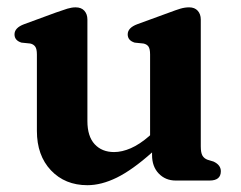

<svg xmlns="http://www.w3.org/2000/svg" viewBox="-20 -504 672 536"><path d="M83 -138.5V-352Q83 -367.5 78.2 -374Q73.5 -380.5 64.5 -382.5L40 -385Q20.5 -391 20.5 -408Q20.5 -426.5 47.5 -436.5L136 -469Q155.5 -476 168 -479.8Q180.5 -483.5 191 -483.5Q207 -483.5 215.5 -474Q224 -464.5 224 -449.5V-166Q224 -123.5 244.2 -101.5Q264.5 -79.5 298.5 -79.5Q320.5 -79.5 345.2 -90.2Q370 -101 397 -124.5L399 -126.5V-352Q399 -367.5 394.5 -374Q390 -380.5 380.5 -382.5L356 -385Q336.5 -391 336.5 -408Q336.5 -426.5 363.5 -436.5L452.5 -469Q471 -476 483.5 -479.8Q496 -483.5 508 -483.5Q523.5 -483.5 532 -474Q540.5 -464.5 540.5 -449.5V-95.5Q540.5 -77.5 545.2 -69.5Q550 -61.5 559.5 -58L576 -53Q596.5 -43.5 596.5 -26Q596.5 0 565 0H470.5Q442 0 423.2 -19.5Q404.5 -39 404.5 -71V-78.5Q349.5 -29.5 306.2 -8.2Q263 13 224 13Q161.5 13 122.2 -28.5Q83 -70 83 -138.5Z"/></svg>

Font: Fraunces 9pt S050 SemiBold
Style: Regular
Weight: 600
Version: Version 1.000; ttfautohint (v1.8.3)